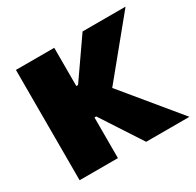

<svg xmlns="http://www.w3.org/2000/svg" viewBox="-126 -696 855 837"><g transform="rotate(-30 302.0 -277.5)"><path d="M383.8 -555.2H600.1L372.6 -277.3L601.1 0H383.3L250 -204.6H241.2V0H48.3V-555.2H241.2V-362.8H250Z"/></g></svg>

Font: Estedad-FD Black
Style: Regular
Weight: 900
Designer: Amin Abedi
Version: Version 7.3